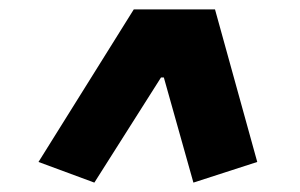

<svg xmlns="http://www.w3.org/2000/svg" viewBox="-20 -607 640 409"><path d="M528 -262 392 -218 329 -442H323L181 -218L62 -262L265 -587H438Z"/></svg>

Font: Changa One
Style: Italic
Weight: 400
Italic angle: -12°
Designer: Eduardo Rodriguez Tunni
Foundry: Eduardo Rodriguez Tunni
Version: Version 1.003